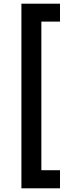

<svg xmlns="http://www.w3.org/2000/svg" viewBox="-20 -800 365 1040"><path d="M96 -780V220H305V122H204V-683H305V-780Z"/></svg>

Font: NM-font
Style: Medium
Weight: 500
Designer: ""
Foundry: ""
Version: ""